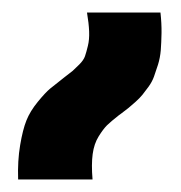

<svg xmlns="http://www.w3.org/2000/svg" viewBox="-20 -746 287 305"><path d="M118.2 -726.1H234.9Q236.8 -709 236.6 -693.6Q236.3 -678.2 235.4 -666.3Q234.4 -654.3 231 -643.3Q227.5 -632.3 224.6 -624.3Q221.7 -616.2 216.1 -608.4Q210.4 -600.6 206.3 -595.5Q202.1 -590.3 195.3 -584.2Q188.5 -578.1 184.3 -574.7Q180.2 -571.3 172.9 -565.9Q170.4 -564 168.9 -563Q155.8 -552.7 149.9 -546.9Q144 -541 136.7 -529.3Q129.4 -517.6 127.2 -501.2Q125 -484.9 127 -460.9H8.8Q7.8 -490.7 12 -515.4Q16.1 -540 22 -554.7Q27.8 -569.3 40 -584.2Q52.2 -599.1 59.6 -605.2Q66.9 -611.3 82 -623Q91.8 -630.4 95.5 -633.5Q99.1 -636.7 106 -643.6Q112.8 -650.4 115 -656.7Q117.2 -663.1 119.6 -673.1Q122.1 -683.1 121.6 -696Q121.1 -709 118.2 -726.1Z"/></svg>

Font: LT Superior Black
Style: Regular
Weight: 900
Designer: Daniel Lyons
Foundry: LyonsType
Version: Version 2.005